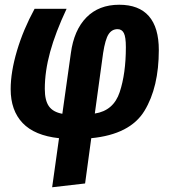

<svg xmlns="http://www.w3.org/2000/svg" viewBox="-20 -568 720 810"><path d="M650 -357Q650 -200 589.5 -100.5Q529 -1 365 15L339 206L200 222L229 15Q126 4 75.5 -49Q25 -102 25 -192Q25 -264 51.5 -353.5Q78 -443 126 -531H261Q214 -431 191.5 -349Q169 -267 169 -193Q169 -144 186.5 -119.5Q204 -95 243 -88L279 -344Q292 -441 344.5 -494.5Q397 -548 483 -548Q566 -548 608 -500Q650 -452 650 -357ZM415 -344 380 -89Q459 -101 485 -179.5Q511 -258 511 -369Q511 -412 502.5 -428.5Q494 -445 476 -445Q452 -445 438 -423.5Q424 -402 415 -344Z"/></svg>

Font: Fira Sans Condensed
Style: Bold Italic
Weight: 700
Width: 3
Italic angle: -8°
Designer: Carrois Corporate & Edenspiekermann AG
Foundry: Carrois Corporate GbR & Edenspiekermann AG
Version: Version 4.203